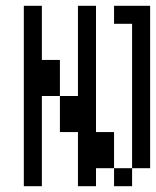

<svg xmlns="http://www.w3.org/2000/svg" viewBox="-20 -645 540 665"><path d="M62.5 -625Q62.5 -625 62.5 0H125V-312.5H187.5Q187.5 -312.5 187.5 -187.5H250V0H312.5V-62.5H375V0H437.5V-62.5H375Q375 -62.5 375 -187.5H312.5V-625H250V-312.5H187.5Q187.5 -312.5 187.5 -437.5H125V-625ZM437.5 -62.5H500V-625H375V-562.5H437.5Q437.5 -562.5 437.5 -62.5Z"/></svg>

Font: BFUnifontExMono
Style: Regular
Weight: 500
Version: Version 15.0.06